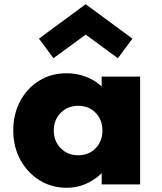

<svg xmlns="http://www.w3.org/2000/svg" viewBox="-20 -876 770 912"><path d="M296.5 16Q390 16 463 -53V0H645.5V-512H463V-465Q432.5 -494.5 389 -511.2Q345.5 -528 296.5 -528Q222.5 -528 165.2 -492.2Q108 -456.5 75.5 -395Q43 -333.5 43 -257Q43 -178 77 -116.2Q111 -54.5 168.5 -19.2Q226 16 296.5 16ZM351.5 -138.5Q301.5 -138.5 268.5 -171.8Q235.5 -205 235.5 -256Q235.5 -306.5 268.5 -340Q301.5 -373.5 351.5 -373.5Q402 -373.5 434.2 -340.2Q466.5 -307 466.5 -256Q466.5 -205 434.2 -171.8Q402 -138.5 351.5 -138.5ZM234 -599.5 387 -711.5 540 -599.5 609 -692.5 387 -856 165 -692.5Z"/></svg>

Font: Spartan ExtraBold
Style: Regular
Weight: 800
Designer: Matt Bailey, Mirko Velimirovic
Foundry: Matt Bailey
Version: Version 1.003; ttfautohint (v1.8.3)